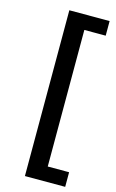

<svg xmlns="http://www.w3.org/2000/svg" viewBox="-133 -758 600 990"><g transform="rotate(15 166.5 -262.5)"><path d="M108 180V-705H323V-627H209V102H323V180Z"/></g></svg>

Font: Nunito Sans SemiBold
Style: Regular
Weight: 600
Designer: Vernon Adams
Foundry: Vernon Adams
Version: Version 3.101; ttfautohint (v1.8.4.7-5d5b);gftools[0.9.27]